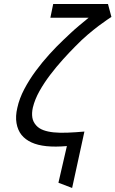

<svg xmlns="http://www.w3.org/2000/svg" viewBox="-20 -720 573 953"><path d="M533 -636 516 -700H244L230 -632H420Q393 -610 371 -591.5Q349 -573 331.5 -556.5Q314 -540 296 -523Q262 -491 226 -451.5Q190 -412 157.5 -368Q125 -324 100.5 -277.5Q76 -231 66 -185Q56 -143 62 -108.5Q68 -74 87 -50Q106 -27 136.5 -13Q167 1 210.5 5.5Q254 10 312 5L270 187L338 213L399 -67Q353 -63 314.5 -61.5Q276 -60 246.5 -63Q217 -66 195.5 -74Q174 -82 161 -96Q144 -114 140.5 -136.5Q137 -159 143 -186Q153 -227 176 -268Q199 -309 229.5 -349Q260 -389 292.5 -425Q325 -461 354 -490Q386 -523 415.5 -548Q445 -573 469.5 -591.5Q494 -610 510.5 -621Q527 -632 533 -636Z"/></svg>

Font: Advent Pro Medium
Style: Italic
Weight: 500
Italic angle: -12°
Version: Version 3.000